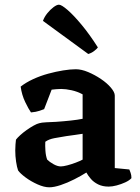

<svg xmlns="http://www.w3.org/2000/svg" viewBox="-20 -795 597 818"><path d="M190 3Q168 3 140 -9.5Q112 -22 89 -39Q66 -56 57 -69Q52 -83 48.5 -106.5Q45 -130 45 -154Q45 -168 46 -179.5Q47 -191 48 -200Q54 -208 66 -219Q78 -230 93.5 -241Q109 -252 123.5 -260Q138 -268 147 -270Q156 -273 177 -274Q198 -275 220 -276Q236 -277 251.5 -278.5Q267 -280 282 -281.5Q297 -283 309.5 -285Q322 -287 332 -289V-393Q310 -405 285 -410.5Q260 -416 241 -416Q232 -416 219.5 -415Q207 -414 200 -413L168 -330Q163 -328 148.5 -323Q134 -318 112 -316Q102 -330 87.5 -360Q73 -390 68 -426Q91 -444 121.5 -458Q152 -472 185 -481Q218 -490 249 -495Q280 -500 303 -500Q327 -500 355.5 -488Q384 -476 410 -458.5Q436 -441 452.5 -421.5Q469 -402 469 -388V-79L531 -73Q533 -68 536.5 -58.5Q540 -49 540 -36Q531 -26 513.5 -18Q496 -10 477 -5Q458 0 443 0Q417 0 398 -9.5Q379 -19 367 -33Q355 -47 348 -60Q326 -46 296.5 -31Q267 -16 238.5 -6.5Q210 3 190 3ZM239 -86Q249 -86 266.5 -90.5Q284 -95 302.5 -102Q321 -109 332 -115V-225Q316 -223 298 -220Q280 -217 262 -215Q237 -211 212.5 -206.5Q188 -202 173 -191Q172 -175 173.5 -153Q175 -131 181 -115Q191 -105 208 -95.5Q225 -86 239 -86ZM356 -565 163 -706Q169 -723 181.5 -738.5Q194 -754 208 -764.5Q222 -775 231 -775Q242 -775 268 -752.5Q294 -730 328 -689Q362 -648 397 -593Q393 -587 381.5 -578Q370 -569 356 -565Z"/></svg>

Font: Texturina Medium 12pt
Style: Bold
Weight: 700
Version: Version 1.002